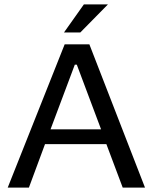

<svg xmlns="http://www.w3.org/2000/svg" viewBox="-20 -850 692 870"><path d="M637 0H536L462 -197H184L111 0H15L273 -649H385ZM438 -264 328 -557H319L209 -264ZM469 -830 344 -703H270L360 -830Z"/></svg>

Font: Play
Style: Regular
Weight: 400
Designer: Jonas Hecksher
Foundry: Jonas Hecksher, Playtypeª, e-types AS
Version: Version 1.002